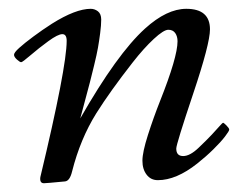

<svg xmlns="http://www.w3.org/2000/svg" viewBox="-20 -409 555 438"><path d="M382.1 -70.1Q382.1 -53 397.9 -53Q413.3 -53 433.1 -71.9Q452.9 -90.8 463.4 -102.1Q473.9 -113.3 480.7 -121.1Q487.5 -128.9 489 -128.9Q490.5 -128.9 496.7 -122.7Q502.9 -116.5 502.9 -113.3Q502.9 -110.1 493.4 -97.7Q483.9 -85.2 466.9 -68.5Q450 -51.8 429.9 -35.9Q382.1 2 340.1 2Q324 2 314.5 -10.5Q304.9 -22.9 304.9 -42.4Q304.9 -61.8 317.5 -101.2Q330.1 -140.6 345 -178.2Q385 -278.8 385 -314.9Q385 -325.9 379.8 -333.5Q374.5 -341.1 364 -341.1Q353.5 -341.1 330.9 -320.2Q308.3 -299.3 282.7 -266.6Q231.2 -200.7 199.7 -150.6Q163.1 -91.8 144.5 -18.1Q139.2 4.2 127.9 4.9Q85.4 9 80.3 9Q70.1 9 72 -4.9Q132.1 -255.6 132.1 -315.9Q132.1 -331.1 122.2 -331.1Q112.3 -331.1 90.3 -315.1Q68.4 -299.1 49.8 -283.1Q31.2 -267.1 28.3 -267.1Q25.4 -267.1 18.7 -273.1Q12 -279.1 12 -284.1Q12 -289.1 24 -299.9Q36.1 -310.8 56.2 -325.7Q76.2 -340.6 98.6 -355Q152.6 -388.9 187 -388.9Q196 -388.9 203.5 -383.1Q210.9 -377.2 210.9 -364.4Q210.9 -351.6 208.5 -333.3Q206.1 -314.9 203.5 -300.2Q200.9 -285.4 194.6 -259.5Q188.2 -233.6 185.1 -221.3Q181.9 -209 173.6 -178.1Q165.3 -147.2 163.1 -138.9Q247.1 -286.1 310.8 -343.8Q360.6 -388.9 405 -388.9Q459 -388.9 459 -342Q459 -309.3 420.5 -194.7Q382.1 -80.1 382.1 -70.1Z"/></svg>

Font: Fanwood Text
Style: Italic
Weight: 400
Italic angle: -9°
Version: Version 1.101